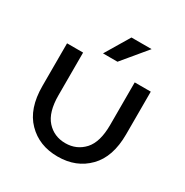

<svg xmlns="http://www.w3.org/2000/svg" viewBox="-172 -879 994 1032"><g transform="rotate(30 325.0 -363.5)"><path d="M259.8 -589.8H349.6C412.1 -664.7 453.8 -714.8 474.6 -740.2H349.6C304.7 -665.4 274.7 -615.2 259.8 -589.8ZM325.2 12.7C402 12.7 464.5 -12 512.7 -61.5C560.9 -110.4 585 -181.6 585 -275.4V-418.9V-540H485.4V-408.2V-275.4C485.4 -205.1 470.4 -153.3 440.4 -120.1C409.8 -86.9 371.4 -70.3 325.2 -70.3C278.3 -70.3 239.9 -86.9 210 -120.1C180 -153.3 165 -205.1 165 -275.4V-405.3V-540H65.4V-452.1V-275.4C65.4 -181.6 89.5 -110.4 137.7 -61.5C185.9 -12 248.4 12.7 325.2 12.7Z"/></g></svg>

Font: Helmet
Style: Regular
Weight: 400
Designer: Carl Enlund
Version: 1.0